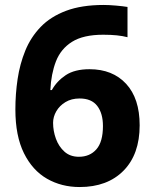

<svg xmlns="http://www.w3.org/2000/svg" viewBox="-20 -744 621 774"><path d="M42 -303Q42 -365 51 -425.5Q60 -486 82 -540Q104 -594 144 -635.5Q184 -677 246.5 -700.5Q309 -724 398 -724Q419 -724 447.5 -721.5Q476 -719 494 -716V-594Q475 -599 451 -601.5Q427 -604 396 -604Q316 -604 270.5 -575.5Q225 -547 205.5 -496.5Q186 -446 183 -381H189Q209 -417 245 -441Q281 -465 341 -465Q434 -465 488.5 -406Q543 -347 543 -239Q543 -122 478 -56Q413 10 301 10Q228 10 169.5 -23.5Q111 -57 76.5 -126.5Q42 -196 42 -303ZM298 -112Q342 -112 368.5 -142Q395 -172 395 -236Q395 -287 372 -317Q349 -347 301 -347Q268 -347 244 -332.5Q220 -318 207 -295.5Q194 -273 194 -249Q194 -216 205.5 -184.5Q217 -153 240 -132.5Q263 -112 298 -112Z"/></svg>

Font: Noto Sans Cherokee
Style: Bold
Weight: 700
Designer: Monotype Design Team
Foundry: Monotype Imaging Inc.
Version: Version 2.001; ttfautohint (v1.8.4.7-5d5b)